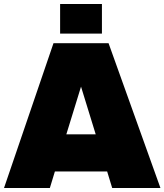

<svg xmlns="http://www.w3.org/2000/svg" viewBox="-25 -935 818 955"><path d="M508 -82H248L223 0H-5L241 -720H515L773 0H533ZM451 -267 378 -504 305 -267ZM274 -915H482V-768H274Z"/></svg>

Font: Aspekta 1000
Style: Regular
Weight: 1000
Designer: Ivo Dolenc
Version: Version 2.000